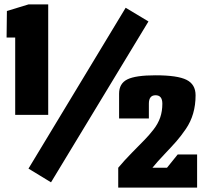

<svg xmlns="http://www.w3.org/2000/svg" viewBox="-20 -790 922 869"><path d="M548.8 -754.9 651.9 -692.9 210.9 35.2 108.9 -26.9ZM198.2 -770V-270H48.8V-620.1H9.8L11.2 -740.2L108.9 -770ZM515.1 -30.8Q542 -63 576.7 -98.4Q611.3 -133.8 632.8 -155.5Q654.3 -177.2 674.8 -203.6Q695.3 -230 705.1 -258.3Q714.8 -286.6 714.8 -320.8Q714.8 -358.9 684.1 -358.9Q653.8 -358.9 653.8 -320.8V-253.9H519V-366.2Q519 -412.1 556.4 -430.7Q593.8 -449.2 684.1 -449.2Q783.2 -449.2 824.2 -428.7Q865.2 -408.2 865.2 -358.9Q865.2 -314.5 854.2 -276.6Q843.3 -238.8 821.3 -206.5Q799.3 -174.3 778.1 -150.1Q756.8 -126 723.6 -91.1Q690.4 -56.2 669.9 -30.8H735.8L784.2 -90.8H872.1V59.1H515.1Z"/></svg>

Font: Mikodacs
Style: Regular
Weight: 400
Designer: gluk (gluksza@wp.pl)
Foundry: gluk (gluksza@wp.pl)
Version: Version 0.28